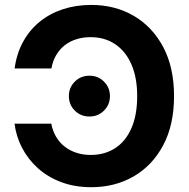

<svg xmlns="http://www.w3.org/2000/svg" viewBox="-20 -758 777 788"><path d="M354.5 10.3Q287.1 10.3 231.9 -10.3Q176.8 -30.8 136.2 -67.1Q95.7 -103.5 71 -150.4Q46.4 -197.3 39.6 -250.5H190.4Q196.3 -220.2 210.4 -196.3Q224.6 -172.4 245.8 -156Q267.1 -139.6 293.9 -130.9Q320.8 -122.1 352.1 -122.1Q409.7 -122.1 452.6 -149.9Q495.6 -177.7 519.3 -231.7Q543 -285.6 543 -363.3Q543 -439.9 519.3 -493.9Q495.6 -547.9 452.6 -576.7Q409.7 -605.5 351.6 -605.5Q320.3 -605.5 293.2 -596.9Q266.1 -588.4 245.1 -571.8Q224.1 -555.2 210.2 -531.2Q196.3 -507.3 190.9 -477.1H40Q48.3 -538.6 75 -586.9Q101.6 -635.3 143.1 -668.9Q184.6 -702.6 238.3 -720.2Q292 -737.8 354.5 -737.8Q451.7 -737.8 528.3 -693.4Q605 -648.9 649.7 -565.2Q694.3 -481.4 694.3 -363.3Q694.3 -245.6 649.9 -162.1Q605.5 -78.6 528.8 -34.2Q452.1 10.3 354.5 10.3ZM347.2 -279.8Q311.5 -279.8 287.1 -304Q262.7 -328.1 262.7 -363.8Q262.7 -398.9 287.1 -423.1Q311.5 -447.3 347.2 -447.3Q382.3 -447.3 406.7 -423.1Q431.2 -398.9 431.2 -363.8Q431.2 -328.1 406.7 -304Q382.3 -279.8 347.2 -279.8Z"/></svg>

Font: Inter 18pt
Style: Bold
Weight: 700
Designer: Rasmus Andersson
Foundry: rsms
Version: Version 4.001;git-66647c0bb